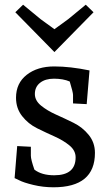

<svg xmlns="http://www.w3.org/2000/svg" viewBox="-20 -785 462 815"><path d="M210 -503Q278 -503 360 -486L348 -343L290 -346V-382Q290 -393 276 -439Q248 -451 209 -451Q172 -451 150 -433.5Q128 -416 128 -386Q128 -358 154.5 -336.5Q181 -315 218 -298.5Q255 -282 292.5 -263.5Q330 -245 356.5 -212.5Q383 -180 383 -136Q383 10 207 10Q163 10 121.5 0Q80 -10 61 -20L42 -29L53 -165L111 -162V-124Q111 -108 126 -65Q157 -41 210 -41Q301 -41 301 -117Q301 -146 275 -167.5Q249 -189 212 -205.5Q175 -222 137.5 -240.5Q100 -259 74 -292Q48 -325 48 -370Q48 -432 93.5 -467.5Q139 -503 210 -503ZM78 -765 152 -704Q156 -701 211 -661L270 -704L344 -765L377 -733L211 -564L45 -733Z"/></svg>

Font: Andada
Style: Regular
Weight: 400
Designer: Carolina Giovagnoli
Foundry: Carolina Giovagnoli
Version: Version 1.003